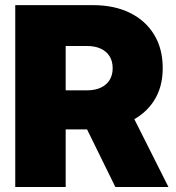

<svg xmlns="http://www.w3.org/2000/svg" viewBox="-20 -748 706 768"><path d="M41 0V-727.5H351.1Q436.5 -727.5 499.3 -696.8Q562 -666 596.4 -609.6Q630.9 -553.2 630.9 -475.1Q630.9 -398.9 595.2 -344Q559.6 -289.1 494.6 -259.8Q429.7 -230.5 340.8 -230.5H164.6V-386.7H328.6Q360.4 -386.7 383.3 -397.5Q406.2 -408.2 418.5 -428Q430.7 -447.8 430.7 -475.1Q430.7 -502.9 418.5 -522.7Q406.2 -542.5 383.3 -553.2Q360.4 -564 328.6 -564H242.7V0ZM441.4 0 278.8 -331.1H487.3L653.8 0Z"/></svg>

Font: Inter 28pt Black
Style: Regular
Weight: 900
Designer: Rasmus Andersson
Foundry: rsms
Version: Version 4.001;git-66647c0bb